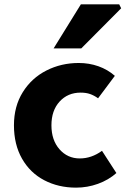

<svg xmlns="http://www.w3.org/2000/svg" viewBox="-20 -848 589 881"><path d="M44 -273Q44 -360 84.5 -425Q125 -490 193 -524.5Q261 -559 341 -559Q389 -559 431.5 -544Q474 -529 507 -500L430 -397Q412 -410 393.5 -416.5Q375 -423 350 -423Q291 -423 253.5 -382Q216 -341 216 -273Q216 -205 253 -163Q290 -121 346 -121Q400 -121 448 -156L514 -54Q478 -22 429.5 -4.5Q381 13 329 13Q248 13 183 -21Q118 -55 81 -120Q44 -185 44 -273ZM351 -828H527L536 -810L353 -626H226Z"/></svg>

Font: Nebula Sans Bold
Style: Regular
Weight: 700
Designer: Paul D. Hunt for Adobe (as Source Sans)
Foundry: Nebula Entertainment & Broadcasting LLC
Version: Version 1.010